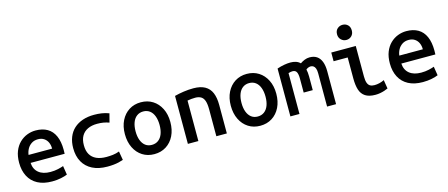

<svg xmlns="http://www.w3.org/2000/svg" viewBox="-49 -1357 4578 1961"><g transform="rotate(-15 2240.0 -376.5)"><path d="M319 12Q229 12 167 -21Q105 -54 73 -115.5Q41 -177 41 -259Q41 -329 61.5 -380.5Q82 -432 117.5 -466.5Q153 -501 197 -518Q241 -535 287 -535Q360 -535 411 -505.5Q462 -476 488.5 -416.5Q515 -357 515 -269Q515 -260 514.5 -248.5Q514 -237 514 -228H154Q158 -160 203.5 -123Q249 -86 327 -86Q372 -86 408.5 -94.5Q445 -103 466 -111L481 -17Q456 -6 413.5 3Q371 12 319 12ZM155 -312H404Q404 -349 391 -378Q378 -407 352 -424.5Q326 -442 288 -442Q248 -442 219.5 -423Q191 -404 175 -374.5Q159 -345 155 -312Z M904 12Q811 12 746 -21Q681 -54 647 -115Q613 -176 613 -261Q613 -325 633.5 -376.5Q654 -428 692.5 -463Q731 -498 785 -516.5Q839 -535 906 -535Q947 -535 985 -529.5Q1023 -524 1063 -509L1039 -417Q1008 -428 978.5 -433Q949 -438 913 -438Q855 -438 813 -418Q771 -398 748.5 -359Q726 -320 726 -261Q726 -202 748.5 -163.5Q771 -125 814 -105.5Q857 -86 919 -86Q953 -86 987.5 -90Q1022 -94 1056 -107L1072 -14Q1049 -6 1023.5 0Q998 6 968 9Q938 12 904 12Z M1400 13Q1329 13 1275 -21.5Q1221 -56 1190.5 -118Q1160 -180 1160 -262Q1160 -344 1191 -405.5Q1222 -467 1276 -501Q1330 -535 1400 -535Q1471 -535 1525 -501Q1579 -467 1610 -405.5Q1641 -344 1641 -262Q1641 -180 1610.5 -118Q1580 -56 1525.5 -21.5Q1471 13 1400 13ZM1399 -85Q1439 -85 1468 -106.5Q1497 -128 1512 -167.5Q1527 -207 1527 -261Q1527 -315 1512 -355Q1497 -395 1468.5 -416.5Q1440 -438 1400 -438Q1361 -438 1332 -416.5Q1303 -395 1288 -355Q1273 -315 1273 -261Q1273 -207 1288 -167.5Q1303 -128 1331 -106.5Q1359 -85 1399 -85Z M1756 0V-507Q1801 -519 1853 -526.5Q1905 -534 1956 -534Q2031 -534 2078 -507.5Q2125 -481 2146.5 -429.5Q2168 -378 2168 -302V0H2057V-284Q2057 -344 2045 -376.5Q2033 -409 2009 -422.5Q1985 -436 1950 -436Q1930 -436 1909 -434Q1888 -432 1867 -428V0Z M2520 13Q2449 13 2395 -21.5Q2341 -56 2310.5 -118Q2280 -180 2280 -262Q2280 -344 2311 -405.5Q2342 -467 2396 -501Q2450 -535 2520 -535Q2591 -535 2645 -501Q2699 -467 2730 -405.5Q2761 -344 2761 -262Q2761 -180 2730.5 -118Q2700 -56 2645.5 -21.5Q2591 13 2520 13ZM2519 -85Q2559 -85 2588 -106.5Q2617 -128 2632 -167.5Q2647 -207 2647 -261Q2647 -315 2632 -355Q2617 -395 2588.5 -416.5Q2560 -438 2520 -438Q2481 -438 2452 -416.5Q2423 -395 2408 -355Q2393 -315 2393 -261Q2393 -207 2408 -167.5Q2423 -128 2451 -106.5Q2479 -85 2519 -85Z M2840 0V-506Q2878 -519 2914.5 -525.5Q2951 -532 2981 -532Q3013 -532 3039 -523.5Q3065 -515 3084 -496Q3105 -511 3131 -521.5Q3157 -532 3184 -532Q3230 -532 3260.5 -511.5Q3291 -491 3307 -450Q3323 -409 3323 -348V0H3228V-351Q3228 -384 3220.5 -403.5Q3213 -423 3200 -431.5Q3187 -440 3172 -440Q3160 -440 3146.5 -435Q3133 -430 3122 -420Q3126 -404 3128 -385Q3130 -366 3130 -344V-200H3034V-350Q3034 -395 3022 -417.5Q3010 -440 2979 -440Q2971 -440 2959.5 -438Q2948 -436 2936 -432V0Z M3738 12Q3670 12 3631 -13.5Q3592 -39 3576.5 -87.5Q3561 -136 3561 -208V-430H3412V-522H3671V-200Q3671 -157 3680 -132Q3689 -107 3707 -96.5Q3725 -86 3753 -86Q3779 -86 3806 -92.5Q3833 -99 3857 -111L3872 -19Q3855 -11 3833.5 -4Q3812 3 3787.5 7.5Q3763 12 3738 12ZM3595 -606Q3564 -606 3540.5 -628Q3517 -650 3517 -686Q3517 -724 3540.5 -745Q3564 -766 3595 -766Q3628 -766 3650.5 -745Q3673 -724 3673 -686Q3673 -650 3650.5 -628Q3628 -606 3595 -606Z M4239 12Q4149 12 4087 -21Q4025 -54 3993 -115.5Q3961 -177 3961 -259Q3961 -329 3981.5 -380.5Q4002 -432 4037.5 -466.5Q4073 -501 4117 -518Q4161 -535 4207 -535Q4280 -535 4331 -505.5Q4382 -476 4408.5 -416.5Q4435 -357 4435 -269Q4435 -260 4434.5 -248.5Q4434 -237 4434 -228H4074Q4078 -160 4123.5 -123Q4169 -86 4247 -86Q4292 -86 4328.5 -94.5Q4365 -103 4386 -111L4401 -17Q4376 -6 4333.5 3Q4291 12 4239 12ZM4075 -312H4324Q4324 -349 4311 -378Q4298 -407 4272 -424.5Q4246 -442 4208 -442Q4168 -442 4139.5 -423Q4111 -404 4095 -374.5Q4079 -345 4075 -312Z"/></g></svg>

Font: Ubuntu Sans Mono Medium
Style: Regular
Weight: 500
Monospace: yes
Designer: Dalton Maag Ltd
Foundry: Dalton Maag Ltd
Version: Version 1.006